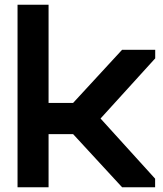

<svg xmlns="http://www.w3.org/2000/svg" viewBox="-20 -790 686 810"><path d="M54 0V-770H184.9V-355.8H288.4L495.1 -580H634.8V-543.8L404.2 -290L634.4 -36.2V0H495.1L288.4 -224.2H184.9V0Z"/></svg>

Font: Orbitron
Style: Regular
Weight: 400
Designer: Matt McInerney
Foundry: The League of Moveable Type
Version: Version 2.001